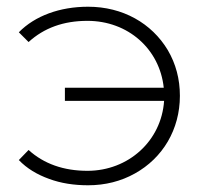

<svg xmlns="http://www.w3.org/2000/svg" viewBox="-20 -546 608 571"><path d="M126 -14C161 -1 200 5 242 5C293 5 340 -7 381 -30C464 -76 515 -161 515 -261C515 -311 503 -356 479 -397C431 -477 345 -526 242 -526C158 -526 84 -499 36 -450L65 -421C111 -463 169 -484 240 -484C361 -484 455 -400 467 -285H173V-246H468C460 -127 362 -38 240 -38C169 -38 110 -59 65 -100L36 -70C60 -45 90 -27 126 -14Z"/></svg>

Font: Montserrat Light
Style: Regular
Weight: 300
Designer: Julieta Ulanovsky
Foundry: Julieta Ulanovsky
Version: Version 7.200